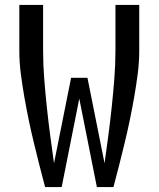

<svg xmlns="http://www.w3.org/2000/svg" viewBox="-20 -755 640 775"><path d="M162 0Q150 -45 138.5 -90.5Q127 -136 116 -181.5Q105 -227 95.5 -273Q86 -319 78 -365Q70 -411 64 -457.5Q58 -504 58 -551V-735H154V-551Q154 -494 158.5 -437Q163 -380 169 -323Q175 -266 182.5 -209.5Q190 -153 198 -96L267 -441H333L402 -96Q410 -153 417.5 -209.5Q425 -266 431 -323Q437 -380 441.5 -437Q446 -494 446 -551V-735H542V-551Q542 -504 536 -457.5Q530 -411 522 -365Q514 -319 504.5 -273Q495 -227 484 -181.5Q473 -136 461.5 -90.5Q450 -45 438 0H371L300 -357L229 0Z"/></svg>

Font: Zed Mono Medium Extended
Style: Regular
Weight: 500
Width: 7
Monospace: yes
Designer: Belleve Invis
Foundry: Belleve Invis
Version: Version 1.0.0; ttfautohint (v1.8.4)